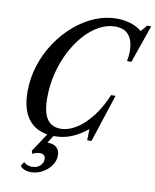

<svg xmlns="http://www.w3.org/2000/svg" viewBox="-107 -852 959 1186"><g transform="rotate(10 373.0 -259.0)"><path d="M274 10.5Q171 10.5 117 -51.5Q63 -113.5 63 -233Q63 -317.5 88.5 -397Q114 -476.5 159.2 -544.5Q204.5 -612.5 263.8 -663.8Q323 -715 391 -743.5Q459 -772 529.5 -772Q575.5 -772 616.5 -759Q657.5 -746 686.5 -721.5L720 -761.5H745.5L663 -524.5H635.5Q642 -554.5 642 -584.5Q642 -651.5 613.8 -686.8Q585.5 -722 528 -722Q476.5 -722 427.2 -695Q378 -668 335 -619.8Q292 -571.5 259.2 -507.5Q226.5 -443.5 208 -369.2Q189.5 -295 189.5 -216Q189.5 -125 218.2 -83.2Q247 -41.5 303.5 -41.5Q351 -41.5 400.8 -72.2Q450.5 -103 495.8 -160.8Q541 -218.5 575.5 -300.5H603L505 0H478L480 -68.5H477.5Q431 -30.5 381.2 -10Q331.5 10.5 274 10.5ZM171 254.5Q122.5 254.5 101.5 226.5L118 201Q128.5 209.5 140.5 215Q152.5 220.5 170 220.5Q201.5 220.5 220.5 203Q239.5 185.5 239.5 160.5Q239.5 129 203.5 129Q190 129 179 132.8Q168 136.5 159 142L152.5 123.5L245 -16.5H285.5L239 57Q278.5 57 297.5 75Q316.5 93 316.5 124Q316.5 158 295.5 187.8Q274.5 217.5 241 236Q207.5 254.5 171 254.5Z"/></g></svg>

Font: Libre Caslon Condensed SemiBold Italic
Style: Regular
Weight: 600
Italic angle: -22.583°
Designer: Pablo Impallari, Rodrigo Fuenzalida, Katja Schimmel, Ertekin Erdin
Foundry: Pablo Impallari, Rodrigo Fuenzalida
Version: Version 2.000; ttfautohint (v1.8.4.7-5d5b);gftools[0.9.33]